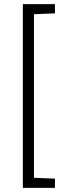

<svg xmlns="http://www.w3.org/2000/svg" viewBox="-20 -763 321 933"><path d="M91 -743H247V-698L145 -694V101L247 105V150H91Z"/></svg>

Font: Saira SemiCondensed Light
Style: Regular
Weight: 300
Width: 4
Designer: Hector Gatti with collaboration of the Omnibus-Type team
Foundry: Omnibus-Type
Version: Version 0.072; ttfautohint (v1.8)